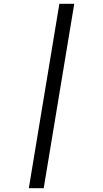

<svg xmlns="http://www.w3.org/2000/svg" viewBox="-20 -843 540 1006"><path d="M131 143 291 -823H369L209 143Z"/></svg>

Font: Iosevka SS18
Style: Italic
Weight: 400
Italic angle: -9°
Monospace: yes
Designer: Belleve Invis
Foundry: Belleve Invis
Version: Version 25.1.1; ttfautohint (v1.8.4)